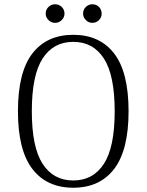

<svg xmlns="http://www.w3.org/2000/svg" viewBox="-20 -866 686 899"><path d="M323 13Q199 13 131.5 -75Q64 -163 64 -345Q64 -528 131.5 -615.5Q199 -703 323 -703Q447 -703 514.5 -615.5Q582 -528 582 -345Q582 -163 514.5 -75Q447 13 323 13ZM323 -21Q416 -21 466.5 -99Q517 -177 517 -345Q517 -514 466.5 -592Q416 -670 323 -670Q230 -670 179.5 -592Q129 -514 129 -345Q129 -177 179.5 -99Q230 -21 323 -21ZM238 -759Q220 -759 207 -772Q194 -785 194 -802Q194 -821 207 -833.5Q220 -846 238 -846Q256 -846 269 -833.5Q282 -821 282 -802Q282 -785 269 -772Q256 -759 238 -759ZM412 -759Q395 -759 382 -772Q369 -785 369 -802Q369 -821 382 -833.5Q395 -846 412 -846Q431 -846 443.5 -833.5Q456 -821 456 -802Q456 -785 443.5 -772Q431 -759 412 -759Z"/></svg>

Font: Arima Light
Style: Regular
Weight: 300
Designer: Joana Correia and Natanael Gama
Foundry: NDISCOVER
Version: Version 1.101;gftools[0.9.23]